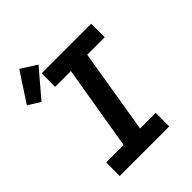

<svg xmlns="http://www.w3.org/2000/svg" viewBox="-270 -974 1104 1104"><g transform="rotate(-45 281.5 -422.0)"><path d="M53 0V-110H195L281 -625H153V-735H556V-625H414L329 -110H456V0ZM36 -619 -37 -665 80 -844 176 -783Z"/></g></svg>

Font: Iosevka Curly Slab XBdEx
Style: Italic
Weight: 800
Width: 7
Italic angle: -9°
Monospace: yes
Designer: Belleve Invis
Foundry: Belleve Invis
Version: Version 11.1.0; ttfautohint (v1.8.3)